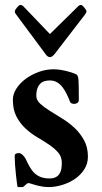

<svg xmlns="http://www.w3.org/2000/svg" viewBox="-20 -739 410 772"><path d="M96.2 -2.9Q91.8 -2.9 88.4 -0.5Q85 2 81.8 5.1Q78.6 8.3 75.7 10.7Q72.8 13.2 68.8 13.2H51.3Q50.3 13.2 48.3 -1Q46.4 -15.1 44.2 -34.9Q42 -54.7 40.5 -75.9Q39.1 -97.2 39.1 -111.3Q39.1 -119.1 44.7 -121.3Q50.3 -123.5 56.6 -123.5Q60.1 -123.5 64.2 -121.1Q68.4 -118.7 72 -115Q75.7 -111.3 78.6 -107.4Q81.5 -103.5 83 -100.6Q91.3 -82.5 99.6 -67.9Q107.9 -53.2 118.7 -43Q129.4 -32.7 144 -27.1Q158.7 -21.5 179.2 -21.5Q194.8 -21.5 204.6 -26.9Q214.4 -32.2 219.7 -41Q225.1 -49.8 226.8 -61Q228.5 -72.3 228.5 -84.5Q228.5 -108.9 213.9 -125.7Q199.2 -142.6 177.5 -157.2Q155.8 -171.9 130.1 -187Q104.5 -202.1 82.8 -222.2Q61 -242.2 46.4 -269.8Q31.7 -297.4 31.7 -337.9Q31.7 -361.3 46.4 -383.5Q61 -405.8 84.5 -422.9Q107.9 -439.9 137 -450.2Q166 -460.4 194.8 -460.4Q210 -460.4 225.3 -457.8Q240.7 -455.1 253.7 -451.7Q266.6 -448.2 275.6 -444.8Q284.7 -441.4 287.1 -439.9Q290.5 -437.5 292.7 -432.4Q294.9 -427.2 295.7 -416Q296.4 -404.8 296.6 -386Q296.9 -367.2 296.9 -336.9Q296.9 -328.6 290.8 -325Q284.7 -321.3 278.8 -321.3Q273.4 -321.3 268.3 -323.2Q263.2 -325.2 261.7 -329.6Q255.9 -344.7 248.5 -360.1Q241.2 -375.5 231.7 -387.9Q222.2 -400.4 209.5 -408Q196.8 -415.5 180.2 -415.5Q170.4 -415.5 160.6 -413.1Q150.9 -410.6 143.1 -403.6Q135.3 -396.5 130.6 -384.3Q126 -372.1 126 -353Q126 -336.4 141.4 -322.3Q156.7 -308.1 179.7 -293.7Q202.6 -279.3 229.7 -262.7Q256.8 -246.1 279.8 -224.6Q302.7 -203.1 318.1 -175Q333.5 -147 333.5 -108.9Q333.5 -80.6 318.8 -57.9Q304.2 -35.2 281.2 -19.5Q258.3 -3.9 230.2 4.6Q202.1 13.2 175.3 13.2Q161.6 13.2 147.9 10.7Q134.3 8.3 123 5.1Q111.8 2 104.5 -0.5Q97.2 -2.9 96.2 -2.9ZM294.9 -714.4Q297.4 -716.8 300.3 -718Q303.2 -719.2 305.7 -719.2Q308.1 -719.2 311.8 -716.1Q315.4 -712.9 319.1 -708.5Q322.8 -704.1 325.2 -700Q327.6 -695.8 327.6 -693.8Q327.6 -688 322.3 -681.2L201.2 -523.9Q197.3 -518.6 191.9 -513.9Q186.5 -509.3 180.7 -509.3Q176.3 -509.3 171.6 -512.5Q167 -515.6 164.6 -519.5L44.9 -680.7Q42 -684.6 40.8 -687Q39.6 -689.5 39.6 -693.8Q39.6 -695.8 42 -700Q44.4 -704.1 48.1 -708.5Q51.8 -712.9 55.4 -716.1Q59.1 -719.2 61.5 -719.2Q63.5 -719.2 67.1 -718Q70.8 -716.8 73.2 -714.4L180.7 -602.1Z"/></svg>

Font: Cardo
Style: Bold
Weight: 700
Designer: David J. Perry
Foundry: David J. Perry
Version: Version 1.0011